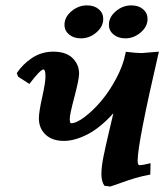

<svg xmlns="http://www.w3.org/2000/svg" viewBox="-20 -682 623 711"><path d="M47.4 -397.9 42 -411.1Q63.5 -443.8 98.6 -467.3Q133.8 -490.7 177.2 -490.7Q224.6 -490.7 248.8 -466.8Q272.9 -442.9 272.9 -409.2Q272.9 -388.7 255.6 -323.2Q238.3 -257.8 238.3 -243.2Q238.3 -225.6 243.2 -225.6Q262.7 -225.6 293.7 -249Q324.7 -272.5 355 -308.3Q385.3 -344.2 410.6 -391.8Q436 -439.5 444.3 -482.4Q445.3 -487.3 445.8 -490.2Q487.3 -485.4 503.9 -485.4L568.4 -490.7Q489.7 -152.3 489.7 -86.9Q489.7 -70.3 496.6 -70.3Q507.3 -70.3 537.6 -77.6L536.6 -35.6Q505.4 -29.8 480 -22.2Q454.6 -14.6 429.4 -5.4Q404.3 3.9 387.7 8.8L366.7 5.9Q355.5 -9.8 355.5 -37.6Q355.5 -65.9 364.3 -107.4Q370.1 -136.2 383.5 -193.6Q397 -251 399.9 -262.7Q351.1 -208.5 303.7 -184.3Q256.3 -160.2 216.8 -160.2Q173.3 -160.2 148.7 -183.6Q124 -207 124 -243.7Q124 -267.1 136.2 -321.8Q148.4 -376.5 148.4 -397.9Q148.4 -424.8 141.1 -424.8Q129.4 -424.8 88.9 -371.1ZM301.8 -662.1Q329.1 -662.1 345.7 -647.9Q362.3 -633.8 362.3 -611.8Q362.3 -583.5 336.9 -561.8Q311.5 -540 279.8 -540Q252.9 -540 235.8 -554.2Q218.8 -568.4 218.8 -590.3Q218.8 -618.7 244.6 -640.4Q270.5 -662.1 301.8 -662.1ZM466.3 -662.1Q493.2 -662.1 509.8 -647.9Q526.4 -633.8 526.4 -611.8Q526.4 -583.5 501 -561.8Q475.6 -540 444.3 -540Q417.5 -540 400.4 -554.2Q383.3 -568.4 383.3 -590.3Q383.3 -618.7 408.9 -640.4Q434.6 -662.1 466.3 -662.1Z"/></svg>

Font: Flanker
Style: Bold Italic
Weight: 700
Italic angle: -12°
Designer: Flanker
Version: Version 2.000